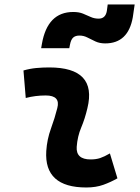

<svg xmlns="http://www.w3.org/2000/svg" viewBox="-20 -829 626 859"><path d="M471.7 -142.6 505.4 -31.2Q475.6 -14.2 442.4 -2.2Q409.2 9.8 366.2 9.8Q176.8 9.8 187 -153.3Q190.4 -205.6 208 -253.9Q225.6 -302.2 236.3 -345.2Q251.5 -401.9 184.6 -401.9Q138.2 -401.9 95.2 -390.6L85 -513.7Q113.8 -522 142.6 -524.7Q171.4 -527.3 200.2 -527.3Q415.5 -527.3 371.1 -345.2Q359.9 -297.4 343.3 -258.3Q326.7 -219.2 323.2 -172.4Q319.3 -115.7 385.3 -115.7Q409.7 -115.7 428 -121.8Q446.3 -127.9 471.7 -142.6ZM164.1 -613.3 167.5 -632.8Q192.4 -775.4 307.6 -775.4Q333 -775.4 351.1 -768.1Q369.1 -760.7 385.5 -753.2Q401.9 -745.6 421.4 -745.6Q452.1 -745.6 458 -779.8L461.9 -809.1H582.5L574.2 -752Q553.7 -634.8 450.7 -634.8Q425.8 -634.8 407 -643.6Q388.2 -652.3 371.3 -661.1Q354.5 -669.9 335.4 -669.9Q317.4 -669.9 307.4 -660.9Q297.4 -651.9 293 -628.9L290 -613.3Z"/></svg>

Font: Cascadia Code PL
Style: Bold Italic
Weight: 700
Italic angle: -10°
Monospace: yes
Designer: Aaron Bell
Foundry: Saja Typeworks
Version: Version 2404.023; ttfautohint (v1.8.4)